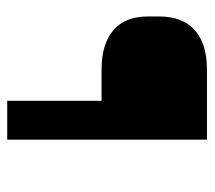

<svg xmlns="http://www.w3.org/2000/svg" viewBox="-50 -530 580 519"><g transform="rotate(90 239.5 -270.0)"><path d="M357 -540V0H252V-255H168Q98 -255 61 -287Q24 -319 24 -380V-411Q24 -474 61 -507Q98 -540 168 -540Z"/></g></svg>

Font: Pathway Extreme 8pt Thin 12pt Medium
Style: Regular
Weight: 500
Version: Version 1.001;gftools[0.9.26]